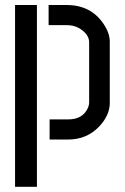

<svg xmlns="http://www.w3.org/2000/svg" viewBox="-20 -548 490 754"><path d="M174.8 0V-79.1H248Q303.7 -79.1 324.2 -122.1Q330.1 -134.8 330.1 -146.5V-381.8Q330.1 -409.2 300.8 -430.7Q276.4 -449.2 242.2 -449.2H170.9V-528.3H242.2Q336.9 -528.3 386.7 -454.1Q411.1 -418 411.1 -384.8V-143.6Q411.1 -95.7 370.1 -51.8Q321.3 0 247.1 0ZM39.1 185.5V-528.3H125V185.5Z"/></svg>

Font: Post No Bills Colombo
Style: SemiBold
Weight: 700
Designer: Kosala Senevirathne, Siva Puranthara, Lasantha Premarathna, Tharique Azeez
Foundry: Mooniak
Version: Version 1.220 ; ttfautohint (v1.5)